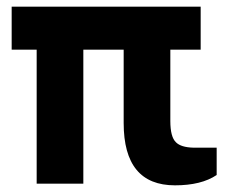

<svg xmlns="http://www.w3.org/2000/svg" viewBox="-20 -551 685 576"><path d="M15 -402V-531H582V-402H491V-188Q491 -140 508 -124Q523 -109 560 -108H630V-26Q584 5 505 5Q351 5 351 -182V-402H230V0H90V-402Z"/></svg>

Font: Mina
Style: Bold
Weight: 700
Version: Version 1.000